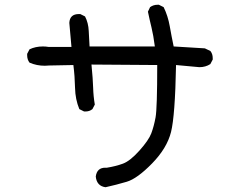

<svg xmlns="http://www.w3.org/2000/svg" viewBox="-20 -729 1040 806"><path d="M423 57Q386 52 382 12Q387 -25 422 -25H429Q466 -31 496 -42Q526 -53 565 -96.5Q604 -140 615 -169Q626 -198 633 -236Q640 -274 640 -456L364 -458Q370 -397 371 -361Q372 -325 378 -290L368 -271Q356 -261 339 -261H333L313 -271Q296 -312 295 -360.5Q294 -409 288 -456L186 -454L168 -453Q134 -453 104 -466Q94 -479 94 -497V-503L104 -522Q129 -534 160 -534Q172 -534 184 -532H280L271 -633Q273 -670 311 -670H317L337 -660Q351 -633 352.5 -599Q354 -565 356 -534H630Q624 -581 616 -613.5Q608 -646 601 -680L610 -699Q624 -709 641 -709H647L667 -699Q685 -662 692.5 -619.5Q700 -577 709 -534L840 -526L863 -515Q873 -503 873 -485V-479L863 -460Q843 -447 817 -447L719 -456Q715 -243 698 -175Q681 -107 618.5 -43Q556 21 512 34Q468 47 423 57Z"/></svg>

Font: Xiaolai SC
Style: Regular
Weight: 400
Designer: Nozomi Seto 瀬戸のぞみ
Version: Version 3.11;December 4, 2020;FontCreator 13.0.0.2613 64-bit